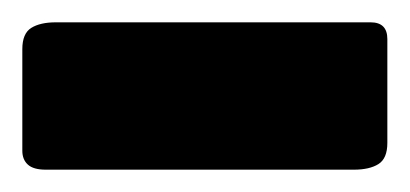

<svg xmlns="http://www.w3.org/2000/svg" viewBox="-40 -148 367 172"><path d="M1 4Q-10 4 -15 -0.5Q-20 -5 -20 -13V-104Q-20 -118 -12 -123Q-4 -128 10 -128H292Q307 -128 307 -113V-20Q307 -6 299 -1Q291 4 277 4Z"/></svg>

Font: Rubik Medium
Style: Italic
Weight: 500
Italic angle: -12°
Designer: Hubert and Fischer
Foundry: Hubert and Fischer
Version: Version 2.300;gftools[0.9.30]